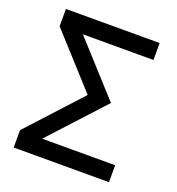

<svg xmlns="http://www.w3.org/2000/svg" viewBox="-128 -801 832 905"><g transform="rotate(20 288.5 -349.0)"><path d="M41 0V-87L284 -352L49 -611V-698H519V-613H165L400 -354L153 -85H519V0Z"/></g></svg>

Font: IBM Plex Sans Text
Style: Regular
Weight: 450
Designer: Mike Abbink, Paul van der Laan, Pieter van Rosmalen
Foundry: Bold Monday
Version: Version 3.005